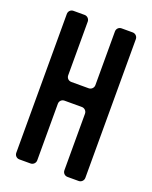

<svg xmlns="http://www.w3.org/2000/svg" viewBox="-128 -738 641 810"><g transform="rotate(20 192.5 -333.5)"><path d="M60 0H110C122 0 132 -10 132 -22V-276C132 -288 141 -298 154 -298H232C244 -298 254 -288 254 -276V-22C254 -10 263 0 276 0H326C338 0 348 -10 348 -22V-645C348 -657 338 -667 326 -667H276C263 -667 254 -657 254 -645V-404C254 -392 244 -382 232 -382H154C141 -382 132 -392 132 -404V-645C132 -657 122 -667 110 -667H60C47 -667 38 -657 38 -645V-22C38 -10 47 0 60 0Z"/></g></svg>

Font: DIN Rundschrift
Style: Eng
Weight: 400
Width: 3
Version: Version 1.027